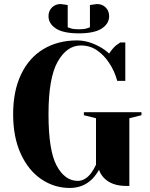

<svg xmlns="http://www.w3.org/2000/svg" viewBox="-20 -915 740 950"><path d="M45 -350Q45 -465 84.5 -547.5Q124 -630 195.5 -672.5Q267 -715 361 -715Q418 -715 476 -682Q498 -670 520 -650Q537 -676 555 -691Q573 -704 575 -705H600V-515H560Q547 -563 521 -602Q497 -640 461.5 -665Q426 -690 380 -690Q311 -690 265.5 -610Q220 -530 220 -350Q220 -170 260.5 -95Q301 -20 365 -20Q402 -20 432 -60Q443 -75 455 -100V-330L395 -345V-360H680V-345L620 -330V5H605Q532 5 494 -35Q477 -53 470 -75Q456 -50 437 -30Q392 15 325 15Q249 15 185 -28Q121 -71 83 -153.5Q45 -236 45 -350ZM220 -835Q220 -861 237 -878Q254 -895 280 -895Q282 -895 303 -892L315 -890V-780Q316 -780 329.5 -775Q343 -770 370 -770Q397 -770 410.5 -775Q424 -780 425 -780V-890L437 -892Q458 -895 460 -895Q486 -895 503 -878Q520 -861 520 -835Q520 -798 483.5 -774Q447 -750 370 -750Q293 -750 256.5 -774Q220 -798 220 -835Z"/></svg>

Font: Yeseva One
Style: Regular
Weight: 400
Designer: Jovanny Lemonad
Foundry: Jovanny Lemonad
Version: Version 2.000